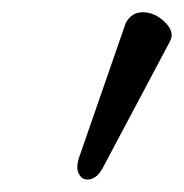

<svg xmlns="http://www.w3.org/2000/svg" viewBox="-20 -705 299 312"><path d="M147 -432.1Q138.7 -416.5 126.7 -413.8Q114.7 -411.1 108.6 -421.6Q102.5 -432.1 108.9 -450.2L184.1 -667Q193.4 -685.5 212.9 -685.1Q232.4 -684.6 248.5 -668.5Q264.6 -652.3 255.9 -637.2Z"/></svg>

Font: Junicode SmCond Medium
Style: Italic
Weight: 500
Width: 4
Italic angle: -11°
Designer: Peter S. Baker
Version: Version 2.206